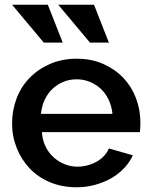

<svg xmlns="http://www.w3.org/2000/svg" viewBox="-20 -781 636 811"><path d="M304 10Q241 10 190.5 -11.5Q140 -33 105 -70Q70 -107 50.5 -156Q31 -205 31 -259Q31 -315 50 -365Q69 -415 105 -452Q141 -489 191.5 -511Q242 -533 304 -533Q367 -533 417 -510.5Q467 -488 501.5 -451.5Q536 -415 554.5 -366Q573 -317 573 -264Q573 -252 572.5 -241Q572 -230 571 -223H157Q159 -190 172 -163Q185 -136 206 -117Q227 -98 253 -87.5Q279 -77 307 -77Q328 -77 349 -82.5Q370 -88 388 -98Q406 -108 419.5 -122.5Q433 -137 440 -154L541 -125Q528 -96 504.5 -71Q481 -46 450.5 -28.5Q420 -11 382.5 -0.5Q345 10 304 10ZM455 -300Q452 -332 439 -359.5Q426 -387 405.5 -406Q385 -425 359 -435.5Q333 -446 304 -446Q273 -446 247 -435Q221 -424 201 -405Q181 -386 168.5 -359Q156 -332 153 -300ZM165 -601H245L182 -761H31ZM360 -601H440L377 -761H226Z"/></svg>

Font: Rising Sun SemiBold
Style: Regular
Weight: 600
Designer: Matt McInerney, Pablo Impallari, Rodrigo Fuenzalida (Raleway font), Stephen Hutchings (Greek), Cristiano Sobral (main ch
Foundry: The Rising Sun Project Authors
Version: Version 4.327; ttfautohint (v1.8.4.7-5d5b-dirty)